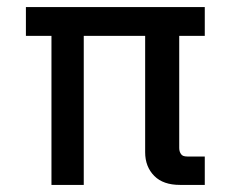

<svg xmlns="http://www.w3.org/2000/svg" viewBox="-20 -521 646 541"><path d="M389 -420H216V0H125V-420H53V-501H557V-420H485V-104Q485 -94 490 -87Q494 -80 508 -80H551H557V0H487Q440 0 415 -25Q389 -51 389 -92Z"/></svg>

Font: Rilu
Style: Bold
Weight: 500
Designer: Alí Sinisterra
Foundry: Alí Sinisterra
Version: ""